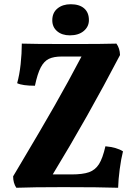

<svg xmlns="http://www.w3.org/2000/svg" viewBox="-20 -884 646 907"><path d="M561 -169Q552 -134 545.5 -84.5Q539 -35 538 3Q451 0 278 0Q135 0 57 3Q42 -20 42 -51L80 -115Q173 -271 237.5 -384Q302 -497 365 -617H272Q234 -617 211 -606Q188 -595 172.5 -565.5Q157 -536 145 -479Q86 -479 61 -491Q72 -530 77.5 -581Q83 -632 83 -678Q129 -676 322 -676Q465 -676 530 -678Q546 -656 547 -624Q393 -329 229 -60H317Q371 -60 400.5 -70.5Q430 -81 447.5 -108.5Q465 -136 478 -193Q532 -188 561 -169ZM227 -788Q227 -824 251.5 -844Q276 -864 314 -864Q355 -864 377.5 -844.5Q400 -825 400 -789Q400 -758 375.5 -737.5Q351 -717 310 -717Q273 -717 250 -736.5Q227 -756 227 -788Z"/></svg>

Font: Vollkorn SC
Style: Bold
Weight: 700
Designer: Friedrich Althausen
Foundry: Friedrich Althausen
Version: Version 4.015